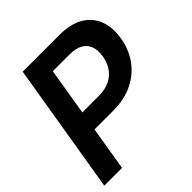

<svg xmlns="http://www.w3.org/2000/svg" viewBox="-195 -869 1010 1010"><g transform="rotate(-45 310.5 -364.0)"><path d="M7.3 0 127.9 -727.5H401.4Q484.9 -727.5 536.6 -696.3Q588.4 -665 608.6 -610.6Q628.9 -556.2 617.2 -486.3Q606 -416.5 567.4 -362.1Q528.8 -307.6 466.1 -276.6Q403.3 -245.6 319.3 -245.6H138.2L156.2 -354H319.3Q368.7 -354 402.8 -371.1Q437 -388.2 456.8 -418.2Q476.6 -448.2 482.9 -486.3Q489.3 -525.4 479.2 -554.9Q469.2 -584.5 440.7 -601.1Q412.1 -617.7 362.8 -617.2H241.7L139.6 0Z"/></g></svg>

Font: Inter Tight SemiBold
Style: Italic
Weight: 600
Italic angle: -9.39999°
Designer: Rasmus Andersson
Foundry: rsms
Version: Version 3.004